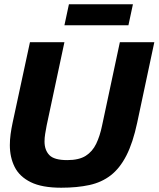

<svg xmlns="http://www.w3.org/2000/svg" viewBox="-20 -865 741 897"><path d="M266 12Q176 12 123.5 -14Q71 -40 48.5 -85Q26 -130 26 -187Q26 -212 29.5 -238Q33 -264 39 -292L120 -668H281L198 -279Q194 -258 191 -239.5Q188 -221 188 -204Q188 -164 210.5 -140.5Q233 -117 294 -117Q349 -117 380.5 -137Q412 -157 429.5 -193.5Q447 -230 457 -279L540 -668H701L621 -292Q601 -198 570.5 -138.5Q540 -79 497.5 -46Q455 -13 397.5 -0.5Q340 12 266 12ZM281 -747 302 -845H601L580 -747Z"/></svg>

Font: Atkinson Hyperlegible
Style: Bold Italic
Weight: 700
Italic angle: -12°
Designer: Elliott Scott, Megan Eiswerth, Linus Boman, Theodore Petrosky
Foundry: Braille Institute
Version: Version 1.006; ttfautohint (v1.8.3)